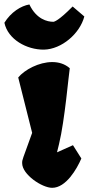

<svg xmlns="http://www.w3.org/2000/svg" viewBox="-71 -853 407 882"><path d="M30.8 -103.5C30.8 -50.8 122.6 9.8 168.5 9.8C232.4 9.8 282.2 -77.1 302.7 -125L264.2 -186L190.9 -153.3L200.2 -191.4C226.6 -299.3 245.1 -515.6 249.5 -539.6C226.6 -559.6 198.7 -567.9 168.9 -567.9C107.9 -567.9 42 -532.7 12.7 -497.1L76.7 -242.7C31.2 -114.7 30.8 -121.6 30.8 -103.5ZM131.3 -625C211.9 -627 295.4 -697.8 316.4 -777.3L262.7 -823.2C197.3 -756.8 177.7 -752.9 173.8 -752.9C146.5 -752.9 96.2 -764.6 64 -832.5C25.4 -826.2 -21 -796.9 -50.8 -748.5C-34.7 -671.9 51.8 -624 131.3 -625Z"/></svg>

Font: Fruktur
Style: Regular
Weight: 400
Designer: Viktoriya Grabowska
Foundry: Viktoriya Grabowska
Version: Version 1.002